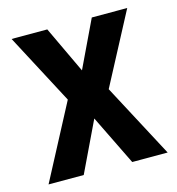

<svg xmlns="http://www.w3.org/2000/svg" viewBox="-87 -620 643 696"><g transform="rotate(-15 234.5 -272.0)"><path d="M158 -279 18 -544H152L235 -368L319 -544H452L311 -277L458 0H325L233 -188L143 0H11Z"/></g></svg>

Font: Noto Sans Bengali Condensed SemiBold
Style: Regular
Weight: 600
Width: 3
Designer: Joana Ranito - Universal Thirst; Jelle Bosma - Monotype Design Team
Foundry: Universal Thirst ehf.
Version: Version 3.000; ttfautohint (v1.8.4.7-5d5b)